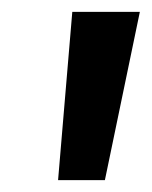

<svg xmlns="http://www.w3.org/2000/svg" viewBox="-20 -707 256 324"><path d="M78 -403H157L216 -687H102Z"/></svg>

Font: Ronzino Medium
Style: Italic
Weight: 500
Italic angle: -7.99998°
Designer: Nunzio Mazzaferro
Foundry: Collletttivo
Version: Version 1.000;Glyphs 3.3 (3337)